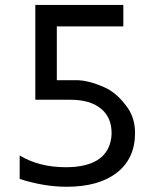

<svg xmlns="http://www.w3.org/2000/svg" viewBox="-20 -543 618 767"><path d="M242.2 125Q386.7 125 418 35.2Q425.8 11.7 425.8 -11.7Q425.8 -74.2 382.8 -109.4Q339.8 -144.5 261.7 -144.5H121.1V-523.4H472.7V-437.5H207V-222.7H285.2Q332 -222.7 394.5 -195.3Q441.4 -175.8 480.5 -125Q519.5 -78.1 519.5 -11.7Q519.5 89.8 447.3 146.5Q375 203.1 246.1 203.1Q156.2 203.1 58.6 171.9V78.1Q136.7 125 242.2 125Z"/></svg>

Font: 和音 by 宁静之雨，公众号njzyshare
Style: Regular
Weight: 400
Designer: Steve Matteson
Foundry: Ascender Corporation
Version: Version 6.00;June 8, 2018;FontCreator 11.0.0.2388 32-bit